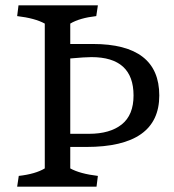

<svg xmlns="http://www.w3.org/2000/svg" viewBox="-20 -696 650 716"><path d="M242 -532H326Q574 -532 574 -340Q574 -148 302 -148H242V-68Q278 -48 345 -40L340 0H44L50 -40Q112 -47 147 -68V-608Q111 -628 44 -636L49 -676H345L339 -636Q277 -629 242 -608ZM242 -197H312Q390 -197 434 -232Q478 -267 478 -340Q478 -483 321 -483Q297 -483 242 -478Z"/></svg>

Font: Cambo
Style: Regular
Weight: 400
Designer: Carolina Giovagnoli, Andres Torresi
Foundry: Carolina Giovagnoli, Andres Torresi
Version: Version 2.001